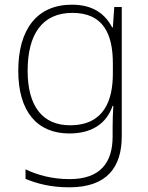

<svg xmlns="http://www.w3.org/2000/svg" viewBox="-20 -560 630 820"><path d="M287 -540C136 -540 58 -432 58 -258C58 -83 139 10 276 10C370 10 434 -30 461 -108H464C462 -74 461 -49 461 -15V23C461 134 409 205 277 205C202 205 138 187 89 163V204C138 224 196 240 276 240C437 240 500 154 500 22V-530H468L462 -443H459C429 -500 378 -540 287 -540ZM289 -505C419 -505 462 -418 462 -289V-246C462 -132 425 -25 279 -25C162 -25 98 -106 98 -258C98 -413 160 -505 289 -505Z"/></svg>

Font: Noto Sans Tamil ExtraLight
Style: Regular
Weight: 200
Designer: Jelle Bosma - Monotype Design Team
Foundry: Monotype Imaging Inc.
Version: Version 2.004